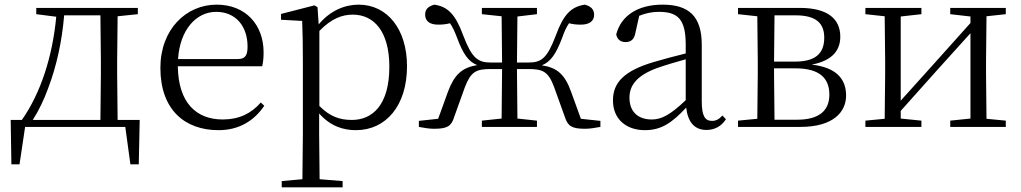

<svg xmlns="http://www.w3.org/2000/svg" viewBox="-20 -546 4393 826"><path d="M136 -485 222 -474C206 -303 155 -145 74 -30H26L29 161H64L88 0H519L541 161H577L581 -30H486L484 -227V-285L486 -476L573 -485V-512H136ZM412 -30H121C148 -72 170 -119 187 -166C224 -263 247 -371 256 -480H412L414 -285V-227Z M920 14C1008 14 1073 -26 1117 -91L1102 -105C1060 -57 1008 -32 938 -32C826 -32 747 -102 745 -261H1108C1112 -277 1114 -297 1114 -321C1114 -438 1038 -526 912 -526C781 -526 670 -420 670 -254C670 -74 775 14 920 14ZM746 -292C754 -418 824 -495 910 -495C996 -495 1045 -431 1045 -346C1045 -309 1036 -292 1003 -292Z M1511 14C1640 14 1731 -91 1731 -261C1731 -422 1645 -526 1523 -526C1464 -526 1401 -501 1351 -441L1346 -515L1333 -523L1189 -486V-461L1280 -456C1282 -406 1283 -351 1283 -282V30L1281 225L1192 233V260H1454V233L1355 225L1353 30V-58C1401 -3 1457 14 1511 14ZM1354 -413C1407 -467 1452 -483 1498 -483C1590 -483 1655 -409 1655 -259C1655 -94 1582 -30 1494 -30C1442 -30 1400 -44 1354 -90Z M2053 -485 2138 -476 2140 -277H2091C2036 -277 2010 -296 1973 -393C1939 -486 1906 -517 1849 -526C1822 -519 1809 -506 1809 -483C1809 -455 1829 -440 1865 -440C1885 -440 1901 -442 1916 -446C1927 -430 1936 -411 1947 -382C1972 -314 1996 -280 2033 -266C1968 -255 1935 -226 1907 -151L1865 -35L1782 -26V0C1804 4 1826 8 1847 8C1904 8 1922 -3 1934 -43L1980 -171C2006 -238 2028 -249 2092 -249H2140L2138 -36L2053 -27V0H2290V-27L2206 -36L2204 -249H2253C2316 -249 2339 -238 2364 -171L2410 -43C2423 -3 2440 8 2498 8C2518 8 2540 4 2563 0V-26L2479 -35L2437 -151C2410 -226 2377 -255 2311 -265C2349 -280 2372 -314 2398 -382C2408 -411 2417 -430 2428 -446C2443 -442 2458 -440 2479 -440C2515 -440 2536 -455 2536 -482C2536 -506 2522 -519 2496 -526C2438 -517 2405 -486 2371 -393C2334 -296 2310 -277 2254 -277H2204L2206 -475L2290 -485V-512H2053Z M3019 13C3054 13 3083 -2 3103 -33L3088 -49C3072 -32 3060 -26 3043 -26C3014 -26 2999 -45 2999 -111V-354C2999 -476 2943 -526 2831 -526C2724 -526 2652 -479 2631 -398C2635 -377 2649 -365 2671 -365C2694 -365 2709 -376 2714 -407L2730 -478C2759 -490 2787 -495 2814 -495C2894 -495 2930 -466 2930 -354V-316C2885 -305 2836 -292 2792 -279C2664 -241 2617 -190 2617 -114C2617 -31 2677 14 2754 14C2826 14 2871 -18 2932 -83C2939 -23 2966 13 3019 13ZM2930 -115C2864 -52 2826 -32 2784 -32C2726 -32 2688 -64 2688 -126C2688 -179 2720 -221 2806 -253C2843 -266 2887 -279 2930 -291Z M3237 0H3423C3567 0 3620 -66 3620 -135C3620 -207 3577 -256 3472 -268C3567 -286 3595 -335 3595 -388C3595 -463 3543 -512 3421 -512H3155V-485L3238 -476L3240 -285V-227L3238 -35L3155 -27V0ZM3312 -480H3403C3491 -480 3526 -446 3526 -384C3526 -314 3486 -281 3400 -281H3310ZM3310 -252H3402C3509 -252 3548 -207 3548 -139C3548 -70 3504 -31 3409 -31H3312L3310 -227Z M4068 -485 4155 -475V-447L3991 -264L3855 -113V-475L3944 -485V-512H3703V-485L3786 -476L3788 -285V-227L3786 -35L3703 -27V0H3944V-27L3855 -36V-69L4015 -248L4155 -403V-36L4068 -27V0H4307V-27L4224 -35L4222 -227V-285L4224 -476L4307 -485V-512H4068Z"/></svg>

Font: Noto Serif HK Light
Style: Regular
Weight: 300
Designer: Ryoko NISHIZUKA 西塚涼子 (kana & ideographs); Frank Grießhammer (Latin, Greek & Cyrillic); Wenlong ZHANG 张文龙 (bopomofo); San
Foundry: Adobe
Version: Version 2.001;hotconv 1.1.0;makeotfexe 2.6.0